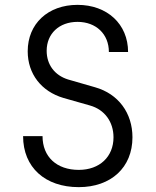

<svg xmlns="http://www.w3.org/2000/svg" viewBox="-20 -760 640 790"><path d="M304 10C437 10 525 -71 525 -195C525 -295 467 -374 371 -401L260 -433C205 -450 172 -494 172 -551C172 -621 223 -670 299 -670C375 -670 428 -620 428 -546H507C507 -661 421 -740 299 -740C177 -740 94 -662 94 -549C94 -456 150 -384 241 -357L350 -326C411 -309 447 -258 447 -195C447 -115 390 -61 304 -61C214 -61 155 -114 155 -200H75C75 -71 166 10 304 10Z"/></svg>

Font: JetBrains Mono Light
Style: Regular
Weight: 336
Monospace: yes
Designer: Philipp Nurullin, Konstantin Bulenkov
Foundry: JetBrains
Version: Version 2.305